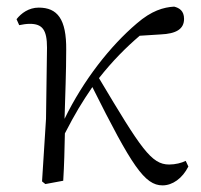

<svg xmlns="http://www.w3.org/2000/svg" viewBox="-20 -546 608 580"><path d="M471 14C501 14 531 -7 549 -43L541 -60C529 -54 510 -49 491 -49C437 -49 406 -97 279 -310C320 -362 360 -402 402 -438L465 -442C512 -444 536 -458 536 -489C536 -513 522 -522 506 -526C474 -524 438 -514 393 -475C313 -407 232 -304 175 -187C177 -257 180 -330 180 -395C181 -489 153 -523 97 -523C67 -523 44 -506 30 -488L38 -470C48 -472 59 -474 70 -474C108 -474 122 -456 122 -402L119 -187L107 2L117 10L171 0C174 -48 175 -95 176 -143C208 -205 227 -236 259 -283C378 -45 417 14 471 14Z"/></svg>

Font: Noto Serif JP Light
Style: Regular
Weight: 300
Designer: Ryoko NISHIZUKA 西塚涼子 (kana & ideographs); Frank Grießhammer (Latin, Greek & Cyrillic); Wenlong ZHANG 张文龙 (bopomofo); San
Foundry: Adobe
Version: Version 2.001;hotconv 1.1.0;makeotfexe 2.6.0